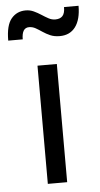

<svg xmlns="http://www.w3.org/2000/svg" viewBox="-74 -680 370 712"><g transform="rotate(-5 110.5 -324.0)"><path d="M75 -440H147V0H75ZM167 -542Q147 -542 132 -548.5Q117 -555 104.5 -563.5Q92 -572 80.5 -578.5Q69 -585 56 -585Q29 -585 29 -542H-25Q-25 -599 -4.5 -623.5Q16 -648 49 -648Q65 -648 79 -641.5Q93 -635 106 -626.5Q119 -618 131 -611.5Q143 -605 156 -605Q174 -605 183 -615Q192 -625 192 -648H246Q246 -597 225.5 -569.5Q205 -542 167 -542Z"/></g></svg>

Font: Tilda Sans
Style: Regular
Weight: 400
Designer: ParaType Ltd
Foundry: ParaType Ltd
Version: Version 1.009